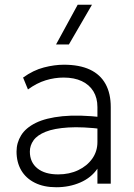

<svg xmlns="http://www.w3.org/2000/svg" viewBox="-20 -772 564 807"><path d="M216.5 15Q164 15 126.5 -3.8Q89 -22.5 69.2 -56.2Q49.5 -90 49.5 -135Q49.5 -172 68.8 -203.2Q88 -234.5 130.5 -255.5Q173 -276.5 242.5 -283.5Q312 -290.5 412.5 -279L415.5 -229Q327 -240 267.2 -236.2Q207.5 -232.5 172 -218.2Q136.5 -204 121 -182.2Q105.5 -160.5 105.5 -135Q105.5 -90 137 -64.5Q168.5 -39 224.5 -39Q271.5 -39 308.8 -56.8Q346 -74.5 367.8 -105.2Q389.5 -136 389.5 -175V-322Q389.5 -360.5 372.5 -388.2Q355.5 -416 323.8 -431Q292 -446 247.5 -446Q209.5 -446 172 -434.5Q134.5 -423 97.5 -396L77 -446Q120 -477 164.5 -488.5Q209 -500 248.5 -500Q314 -500 357.8 -479.5Q401.5 -459 423.5 -419.2Q445.5 -379.5 445.5 -322V0H389.5V-63Q363.5 -25 317.5 -5Q271.5 15 216.5 15ZM215.5 -585 306.5 -752H366.5L269.5 -585Z"/></svg>

Font: Geologica Cursive Thin
Style: Regular
Weight: 250
Designer: Sindre Bremnes, Frode Helland
Foundry: Monokrom Skriftforlag AS
Version: Version 1.010;gftools[0.9.28]